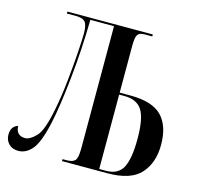

<svg xmlns="http://www.w3.org/2000/svg" viewBox="-106 -824 963 940"><g transform="rotate(15 375.5 -353.5)"><path d="M66 7Q104 7 134.5 -28Q165 -63 188 -167Q207 -252 223 -403Q239 -554 241 -704H361V-84Q361 -35 348.5 -22.5Q336 -10 307 -10H286V0H516Q634 0 684 -55.5Q734 -111 734 -202Q734 -298 686 -347.5Q638 -397 526 -397H472V-634Q472 -677 481 -690.5Q490 -704 516 -704H555V-714H122V-704H168Q203 -704 215.5 -688.5Q228 -673 228 -631Q228 -604 223.5 -535Q219 -466 210.5 -386Q202 -306 190 -246Q168 -126 137 -94Q106 -62 82 -62Q36 -62 34 -111Q-1 -100 -1 -58Q-1 -30 17 -11.5Q35 7 66 7ZM472 -10V-387H499Q562 -387 588.5 -345.5Q615 -304 615 -201Q615 -101 591.5 -55.5Q568 -10 506 -10Z"/></g></svg>

Font: Noto Serif Display Condensed Semi
Style: Regular
Weight: 600
Width: 3
Designer: Monotype Design Team
Foundry: Monotype Imaging Inc.
Version: Version 1.900